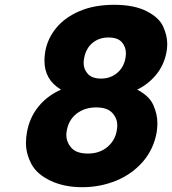

<svg xmlns="http://www.w3.org/2000/svg" viewBox="-20 -765 716 799"><path d="M234 -392Q165 -433 165 -512Q165 -529 168 -549Q177 -603 213 -647.5Q249 -692 310.5 -718.5Q372 -745 455 -745Q538 -745 590 -718.5Q642 -692 659 -654.5Q676 -617 676 -582Q676 -566 673 -549Q663 -495 630.5 -455Q598 -415 551 -392Q601 -366 618 -328Q635 -290 635 -252Q635 -234 632 -214Q619 -143 574 -91.5Q529 -40 463 -13Q397 14 322 14Q247 14 190 -13Q133 -40 110.5 -83Q88 -126 88 -170Q88 -191 92 -214Q103 -276 140 -321.5Q177 -367 234 -392ZM502 -523Q504 -534 504 -543Q504 -570 487 -589.5Q470 -609 431 -609Q392 -609 364.5 -586Q337 -563 330 -522Q328 -512 328 -503Q328 -477 345.5 -457.5Q363 -438 401 -438Q439 -438 467 -461Q495 -484 502 -523ZM380 -318Q333 -318 299.5 -292.5Q266 -267 258 -222Q256 -212 256 -204Q256 -174 277 -150Q298 -126 346 -126Q394 -126 426.5 -153Q459 -180 466 -222Q468 -233 468 -243Q468 -273 447 -295.5Q426 -318 380 -318Z"/></svg>

Font: Fz Poppins
Style: Bold Italic
Weight: 700
Italic angle: -10°
Designer: Ninad Kale (Devanagari), Jonny Pinhorn (Latin)
Foundry: Indian Type Foundry
Version: Vit hóa bi Vntype.Com & FontZin.Com